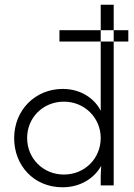

<svg xmlns="http://www.w3.org/2000/svg" viewBox="-20 -786 570 814"><path d="M40 -200C40 -85 123 8 245 8C325 8 382 -34 409 -83C409 -70 407 -56 407 -41V0H462V-610H407V-316C385 -362 329 -409 246 -409C130 -409 40 -320 40 -200ZM95 -201C95 -288 163 -355 251 -355C339 -355 407 -286 407 -201C407 -114 339 -46 251 -46C163 -46 95 -114 95 -201ZM232 -658H407V-610H232ZM407 -658H462V-766H407ZM462 -610V-658H524V-610Z"/></svg>

Font: Josefin Sans
Style: Regular
Weight: 400
Designer: Santiago Orozco
Foundry: Typemade
Version: 1.000